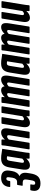

<svg xmlns="http://www.w3.org/2000/svg" viewBox="1276 -1841 731 3373"><g transform="rotate(-90 1641.5 -154.5)"><path d="M107 191Q25 191 -6.5 148.5Q-38 106 -17 25Q-14 12 -6 12H80Q91 12 89 24Q79 66 84.5 82.5Q90 99 111 99Q133 99 144.5 82.5Q156 66 162 24L173 -45Q180 -85 167.5 -103Q155 -121 121 -121H73Q64 -121 65 -133L78 -208Q79 -220 89 -220H131Q192 -220 206 -302L213 -353Q218 -383 212.5 -396Q207 -409 189 -409Q154 -409 149 -352Q148 -340 139 -340H51Q43 -340 43 -353Q49 -424 90 -462Q131 -500 203 -500Q276 -500 308.5 -462.5Q341 -425 330 -353L323 -309Q316 -262 293 -228Q270 -194 234 -178L233 -177Q268 -165 283 -130Q298 -95 290 -44L282 9Q268 105 226.5 148Q185 191 107 191Z M423 6Q377 6 358 -27Q339 -60 351 -133L386 -350Q399 -430 436.5 -465Q474 -500 545 -500Q594 -500 635 -492Q676 -484 714 -481L658 -127Q645 -54 643 -12Q642 0 630 0H552Q540 0 540 -12Q540 -22 541 -34Q542 -46 544 -58Q516 -29 486 -11.5Q456 6 423 6ZM492 -99Q503 -99 515.5 -107Q528 -115 541 -128L583 -395Q573 -397 564.5 -398.5Q556 -400 547 -400Q528 -400 517.5 -388Q507 -376 502 -343L470 -145Q466 -120 471 -109.5Q476 -99 492 -99Z M715 0Q702 0 704 -12L760 -367Q766 -403 770 -432Q774 -461 775 -482Q776 -494 788 -494H866Q878 -494 878 -482Q878 -472 877 -459.5Q876 -447 875 -434Q935 -500 999 -500Q1046 -500 1063.5 -467Q1081 -434 1069 -360L1014 -12Q1012 0 1002 0H909Q895 0 897 -12L951 -348Q955 -374 950 -384.5Q945 -395 930 -395Q906 -395 877 -366L821 -12Q819 0 808 0Z M1169 6Q1124 6 1105 -26.5Q1086 -59 1098 -133L1153 -482Q1155 -494 1166 -494H1259Q1272 -494 1270 -482L1217 -145Q1212 -119 1217.5 -109Q1223 -99 1238 -99Q1259 -99 1286 -126L1343 -482Q1344 -494 1355 -494H1448Q1461 -494 1460 -482L1403 -127Q1397 -91 1393 -62.5Q1389 -34 1388 -12Q1387 0 1375 0H1297Q1285 0 1285 -12Q1285 -22 1286 -33.5Q1287 -45 1288 -58Q1261 -28 1231.5 -11Q1202 6 1169 6Z M1461 0Q1448 0 1450 -12L1506 -367Q1512 -403 1516 -432Q1520 -461 1521 -482Q1522 -494 1534 -494H1612Q1624 -494 1624 -482Q1624 -472 1623 -460.5Q1622 -449 1620 -436Q1680 -500 1743 -500Q1803 -500 1812 -440Q1869 -500 1929 -500Q1974 -500 1990.5 -467.5Q2007 -435 1996 -363L1940 -12Q1938 0 1927 0H1834Q1821 0 1823 -12L1877 -350Q1881 -375 1876.5 -385Q1872 -395 1858 -395Q1839 -395 1810 -367L1753 -12Q1752 0 1741 0H1648Q1635 0 1636 -12L1690 -350Q1695 -375 1690 -385Q1685 -395 1671 -395Q1651 -395 1623 -366L1567 -12Q1565 0 1554 0Z M2091 6Q2045 6 2026 -27Q2007 -60 2019 -133L2054 -350Q2067 -430 2104.5 -465Q2142 -500 2213 -500Q2262 -500 2303 -492Q2344 -484 2382 -481L2326 -127Q2313 -54 2311 -12Q2310 0 2298 0H2220Q2208 0 2208 -12Q2208 -22 2209 -34Q2210 -46 2212 -58Q2184 -29 2154 -11.5Q2124 6 2091 6ZM2160 -99Q2171 -99 2183.5 -107Q2196 -115 2209 -128L2251 -395Q2241 -397 2232.5 -398.5Q2224 -400 2215 -400Q2196 -400 2185.5 -388Q2175 -376 2170 -343L2138 -145Q2134 -120 2139 -109.5Q2144 -99 2160 -99Z M2383 0Q2370 0 2372 -12L2428 -367Q2434 -403 2438 -432Q2442 -461 2443 -482Q2444 -494 2456 -494H2534Q2546 -494 2546 -482Q2546 -472 2545 -460.5Q2544 -449 2542 -436Q2602 -500 2665 -500Q2725 -500 2734 -440Q2791 -500 2851 -500Q2896 -500 2912.5 -467.5Q2929 -435 2918 -363L2862 -12Q2860 0 2849 0H2756Q2743 0 2745 -12L2799 -350Q2803 -375 2798.5 -385Q2794 -395 2780 -395Q2761 -395 2732 -367L2675 -12Q2674 0 2663 0H2570Q2557 0 2558 -12L2612 -350Q2617 -375 2612 -385Q2607 -395 2593 -395Q2573 -395 2545 -366L2489 -12Q2487 0 2476 0Z M3017 6Q2972 6 2953 -26.5Q2934 -59 2946 -133L3001 -482Q3003 -494 3014 -494H3107Q3120 -494 3118 -482L3065 -145Q3060 -119 3065.5 -109Q3071 -99 3086 -99Q3107 -99 3134 -126L3191 -482Q3192 -494 3203 -494H3296Q3309 -494 3308 -482L3251 -127Q3245 -91 3241 -62.5Q3237 -34 3236 -12Q3235 0 3223 0H3145Q3133 0 3133 -12Q3133 -22 3134 -33.5Q3135 -45 3136 -58Q3109 -28 3079.5 -11Q3050 6 3017 6Z"/></g></svg>

Font: Sofia Sans Extra Condensed ExtraBold
Style: Italic
Weight: 800
Italic angle: -9°
Designer: Botio Nikoltchev, Ani Petrova
Foundry: lettersoup
Version: Version 4.101; ttfautohint (v1.8.4.7-5d5b)